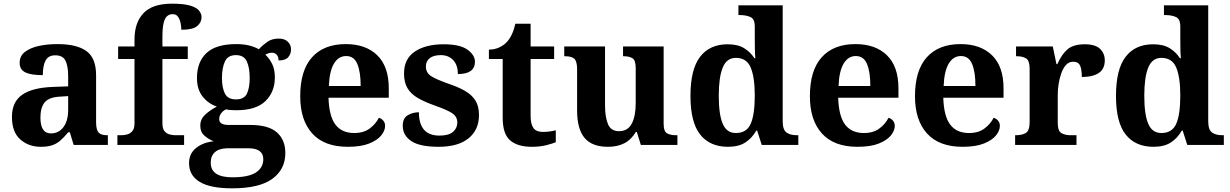

<svg xmlns="http://www.w3.org/2000/svg" viewBox="-20 -789 6697 1045"><path d="M202 10Q136 10 90.5 -30Q45 -70 45 -153Q45 -234 100.5 -273Q156 -312 269 -316L351 -319V-374Q351 -429 336.5 -458.5Q322 -488 281 -488Q243 -488 228 -459.5Q213 -431 213 -380Q149 -380 118 -395Q87 -410 87 -447Q87 -484 115 -506Q143 -528 189.5 -538.5Q236 -549 293 -549Q398 -549 450.5 -511Q503 -473 503 -379V-124Q503 -83 516.5 -68Q530 -53 563 -53H567V0H381L360 -69H351Q329 -42 309 -24.5Q289 -7 264.5 1.5Q240 10 202 10ZM257 -63Q300 -63 325.5 -97.5Q351 -132 351 -191V-266L306 -263Q246 -260 223 -231.5Q200 -203 200 -149Q200 -63 257 -63Z M619 0V-53H641Q656 -53 672.5 -57.5Q689 -62 700.5 -75.5Q712 -89 712 -118V-468H623V-536H712V-573Q712 -666 761 -717.5Q810 -769 916 -769Q981 -769 1015.5 -758.5Q1050 -748 1063.5 -731Q1077 -714 1077 -696Q1077 -667 1053 -647Q1029 -627 967 -627Q967 -643 963 -663Q959 -683 949 -697.5Q939 -712 920 -712Q891 -712 877.5 -684.5Q864 -657 864 -591V-536H1002V-468H864V-118Q864 -89 875 -75.5Q886 -62 902.5 -57.5Q919 -53 935 -53H982V0Z M1243 236Q1125 236 1067 201Q1009 166 1009 99Q1009 47 1047 16.5Q1085 -14 1143 -20Q1117 -30 1093.5 -50Q1070 -70 1070 -106Q1070 -139 1094 -162.5Q1118 -186 1160 -209Q1113 -225 1082.5 -264Q1052 -303 1052 -364Q1052 -452 1104 -500.5Q1156 -549 1266 -549Q1305 -549 1335.5 -541.5Q1366 -534 1389 -521Q1409 -543 1434.5 -561Q1460 -579 1497 -579Q1530 -579 1547 -561.5Q1564 -544 1564 -520Q1564 -496 1549 -478Q1534 -460 1496 -460Q1496 -480 1486 -491Q1476 -502 1462 -502Q1450 -502 1441 -499Q1432 -496 1424 -492Q1446 -471 1461 -441.5Q1476 -412 1476 -368Q1476 -289 1425 -239Q1374 -189 1266 -189Q1255 -189 1237 -190Q1219 -191 1211 -194Q1196 -188 1184.5 -173.5Q1173 -159 1173 -141Q1173 -109 1224 -109H1341Q1441 -109 1487 -68.5Q1533 -28 1533 44Q1533 133 1462 184.5Q1391 236 1243 236ZM1264 -248Q1309 -248 1324 -279.5Q1339 -311 1339 -365Q1339 -420 1323.5 -454.5Q1308 -489 1264 -489Q1220 -489 1204 -454Q1188 -419 1188 -364Q1188 -312 1204 -280Q1220 -248 1264 -248ZM1245 176Q1333 176 1373 149.5Q1413 123 1413 78Q1413 18 1332 18H1216Q1196 18 1175.5 24.5Q1155 31 1141 48.5Q1127 66 1127 97Q1127 176 1245 176Z M1873 10Q1745 10 1679.5 -62.5Q1614 -135 1614 -265Q1614 -406 1678.5 -477.5Q1743 -549 1862 -549Q1971 -549 2033.5 -488Q2096 -427 2096 -308V-257H1768Q1771 -157 1805.5 -111Q1840 -65 1908 -65Q1959 -65 1992 -89.5Q2025 -114 2042 -148Q2056 -144 2066 -132.5Q2076 -121 2076 -104Q2076 -78 2055 -52Q2034 -26 1989.5 -8Q1945 10 1873 10ZM1943 -321Q1943 -397 1925 -440.5Q1907 -484 1864 -484Q1822 -484 1797.5 -442.5Q1773 -401 1770 -321Z M2368 10Q2264 10 2218 -21.5Q2172 -53 2172 -104Q2172 -146 2199.5 -162Q2227 -178 2260 -178Q2260 -51 2372 -51Q2423 -51 2446 -71.5Q2469 -92 2469 -122Q2469 -154 2441.5 -172.5Q2414 -191 2348 -214Q2291 -234 2253.5 -256Q2216 -278 2197.5 -309.5Q2179 -341 2179 -389Q2179 -469 2238 -508.5Q2297 -548 2394 -548Q2484 -548 2524.5 -518.5Q2565 -489 2565 -453Q2565 -386 2472 -386Q2472 -435 2446.5 -462Q2421 -489 2379 -489Q2340 -489 2319 -472.5Q2298 -456 2298 -427Q2298 -394 2324.5 -376Q2351 -358 2419 -334Q2473 -316 2510.5 -294.5Q2548 -273 2567.5 -242Q2587 -211 2587 -163Q2587 -82 2530 -36Q2473 10 2368 10Z M2874 10Q2797 10 2756.5 -25Q2716 -60 2716 -148V-468H2641V-519Q2673 -519 2698.5 -531.5Q2724 -544 2739 -561Q2770 -594 2785 -660H2868V-536H2996V-468H2868V-158Q2868 -113 2883.5 -92Q2899 -71 2934 -71Q2954 -71 2972 -73.5Q2990 -76 3005 -80V-15Q2989 -8 2954.5 1Q2920 10 2874 10Z M3289 10Q3202 10 3161.5 -38.5Q3121 -87 3121 -188V-412Q3121 -455 3106 -469Q3091 -483 3054 -483H3051V-536H3273V-216Q3273 -152 3289 -113.5Q3305 -75 3349 -75Q3397 -75 3418.5 -116Q3440 -157 3440 -227V-419Q3440 -462 3421.5 -472.5Q3403 -483 3374 -483H3371V-536H3592V-116Q3592 -73 3611 -63Q3630 -53 3659 -53H3667V0H3468L3446 -71H3441Q3415 -28 3377.5 -9Q3340 10 3289 10Z M3942 10Q3844 10 3791 -56.5Q3738 -123 3738 -267Q3738 -412 3790.5 -480Q3843 -548 3940 -548Q3996 -548 4030.5 -526.5Q4065 -505 4086 -472H4091Q4089 -495 4088.5 -526Q4088 -557 4088 -584V-645Q4088 -686 4064 -696.5Q4040 -707 4007 -707H3999V-760H4240V-129Q4240 -83 4260.5 -68Q4281 -53 4317 -53H4325V0H4126L4101 -78H4096Q4073 -37 4036.5 -13.5Q4000 10 3942 10ZM3985 -65Q4044 -65 4066 -115.5Q4088 -166 4088 -269Q4088 -368 4066 -421Q4044 -474 3985 -474Q3935 -474 3913.5 -421Q3892 -368 3892 -268Q3892 -166 3913.5 -115.5Q3935 -65 3985 -65Z M4647 10Q4519 10 4453.5 -62.5Q4388 -135 4388 -265Q4388 -406 4452.5 -477.5Q4517 -549 4636 -549Q4745 -549 4807.5 -488Q4870 -427 4870 -308V-257H4542Q4545 -157 4579.5 -111Q4614 -65 4682 -65Q4733 -65 4766 -89.5Q4799 -114 4816 -148Q4830 -144 4840 -132.5Q4850 -121 4850 -104Q4850 -78 4829 -52Q4808 -26 4763.5 -8Q4719 10 4647 10ZM4717 -321Q4717 -397 4699 -440.5Q4681 -484 4638 -484Q4596 -484 4571.5 -442.5Q4547 -401 4544 -321Z M5219 10Q5091 10 5025.5 -62.5Q4960 -135 4960 -265Q4960 -406 5024.5 -477.5Q5089 -549 5208 -549Q5317 -549 5379.5 -488Q5442 -427 5442 -308V-257H5114Q5117 -157 5151.5 -111Q5186 -65 5254 -65Q5305 -65 5338 -89.5Q5371 -114 5388 -148Q5402 -144 5412 -132.5Q5422 -121 5422 -104Q5422 -78 5401 -52Q5380 -26 5335.5 -8Q5291 10 5219 10ZM5289 -321Q5289 -397 5271 -440.5Q5253 -484 5210 -484Q5168 -484 5143.5 -442.5Q5119 -401 5116 -321Z M5505 0V-53H5509Q5543 -53 5563.5 -65.5Q5584 -78 5584 -125V-415Q5584 -459 5565 -471Q5546 -483 5513 -483H5510V-536H5710L5730 -440H5735Q5758 -493 5790 -520.5Q5822 -548 5884 -548Q5941 -548 5967 -523.5Q5993 -499 5993 -460Q5993 -414 5960.5 -392Q5928 -370 5868 -370Q5868 -411 5858.5 -432Q5849 -453 5821 -453Q5798 -453 5782.5 -436Q5767 -419 5757 -392Q5747 -365 5742 -333.5Q5737 -302 5737 -273V-120Q5737 -76 5757 -64.5Q5777 -53 5807 -53H5839V0Z M6258 10Q6160 10 6107 -56.5Q6054 -123 6054 -267Q6054 -412 6106.5 -480Q6159 -548 6256 -548Q6312 -548 6346.5 -526.5Q6381 -505 6402 -472H6407Q6405 -495 6404.5 -526Q6404 -557 6404 -584V-645Q6404 -686 6380 -696.5Q6356 -707 6323 -707H6315V-760H6556V-129Q6556 -83 6576.5 -68Q6597 -53 6633 -53H6641V0H6442L6417 -78H6412Q6389 -37 6352.5 -13.5Q6316 10 6258 10ZM6301 -65Q6360 -65 6382 -115.5Q6404 -166 6404 -269Q6404 -368 6382 -421Q6360 -474 6301 -474Q6251 -474 6229.5 -421Q6208 -368 6208 -268Q6208 -166 6229.5 -115.5Q6251 -65 6301 -65Z"/></svg>

Font: Noto Serif Gurmukhi
Style: Bold
Weight: 700
Designer: Vaibhav Singh and the Monotype Design Team
Foundry: Monotype Imaging Inc.
Version: Version 2.004; ttfautohint (v1.8.4.7-5d5b)